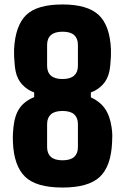

<svg xmlns="http://www.w3.org/2000/svg" viewBox="-20 -830 560 860"><path d="M260 10Q141.5 10 92 -38.8Q42.5 -87.5 38 -191Q37.5 -206 37.5 -214.8Q37.5 -223.5 38 -232.5Q38.5 -241.5 40 -258Q45.5 -313.5 67.5 -345.2Q89.5 -377 133 -395V-416Q103 -426.5 80.2 -450.5Q57.5 -474.5 50 -511Q47.5 -523 45.8 -540.8Q44 -558.5 43.2 -576.8Q42.5 -595 43 -609Q48.5 -715 97 -762.5Q145.5 -810 260 -810Q371 -810 421.5 -763.5Q472 -717 477 -609Q477.5 -595 476.8 -576.8Q476 -558.5 474.2 -540.8Q472.5 -523 470 -511Q462.5 -474.5 439.8 -450.5Q417 -426.5 387 -416V-394Q427 -376 449.8 -343.8Q472.5 -311.5 480 -259Q483 -238 483 -223.2Q483 -208.5 482 -191Q477 -84 426.2 -37Q375.5 10 260 10ZM260 -112Q295.5 -112 312.2 -127.2Q329 -142.5 329 -171Q329 -188 329 -205.2Q329 -222.5 329 -239.8Q329 -257 329 -274Q329 -302.5 312.2 -317.8Q295.5 -333 260 -333Q225 -333 208 -317.8Q191 -302.5 191 -274Q191 -248.5 191 -222.5Q191 -196.5 191 -171Q191 -142.5 208 -127.2Q225 -112 260 -112ZM260 -476Q294.5 -476 311.8 -491.2Q329 -506.5 329 -535Q329 -558.5 329 -582.2Q329 -606 329 -629Q329 -657.5 312.2 -672.8Q295.5 -688 260 -688Q225.5 -688 208.2 -672.8Q191 -657.5 191 -629Q191 -617.5 191 -605.8Q191 -594 191 -582Q191 -570 191 -558.2Q191 -546.5 191 -535Q191 -506.5 208.2 -491.2Q225.5 -476 260 -476Z"/></svg>

Font: Big Shoulders Text Thin Black
Style: Regular
Weight: 900
Version: Version 2.002